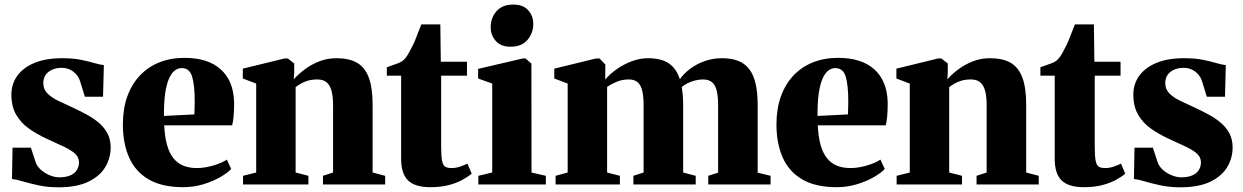

<svg xmlns="http://www.w3.org/2000/svg" viewBox="-20 -786 5294 818"><path d="M228.5 12Q183.5 12 145 3.8Q106.5 -4.5 77 -13.2Q47.5 -22 31 -23.5L33.5 -157H111.5L133 -92Q140.5 -73.5 157.8 -59.5Q175 -45.5 195.2 -38Q215.5 -30.5 231.5 -30.5Q261 -30.5 279.8 -38.8Q298.5 -47 307.5 -61.8Q316.5 -76.5 316.5 -94Q316.5 -116.5 299 -132Q281.5 -147.5 249.8 -162.2Q218 -177 174.5 -197Q137 -214.5 103.5 -238Q70 -261.5 49.2 -296.8Q28.5 -332 28.5 -383Q28.5 -427.5 53.2 -462.5Q78 -497.5 126.2 -517.8Q174.5 -538 245 -538Q292 -538 325 -531.2Q358 -524.5 381.5 -517.5Q405 -510.5 422.5 -508.5L419 -374H341.5L322.5 -435.5Q317 -455.5 304.8 -469.2Q292.5 -483 276.8 -490Q261 -497 243 -497Q220 -497 202 -489Q184 -481 174.2 -466.5Q164.5 -452 164.5 -432.5Q164.5 -405.5 182.2 -387.8Q200 -370 229 -356.2Q258 -342.5 290.5 -327.5Q320.5 -313.5 349.2 -298Q378 -282.5 401 -263Q424 -243.5 437.8 -217.8Q451.5 -192 451.5 -158Q451.5 -113 428.5 -74.2Q405.5 -35.5 356.2 -11.8Q307 12 228.5 12Z M760.5 11.5Q670 11.5 613.2 -21.8Q556.5 -55 530 -115.2Q503.5 -175.5 503.5 -256Q503.5 -322.5 522.2 -374.8Q541 -427 575.8 -464Q610.5 -501 658.8 -520.2Q707 -539.5 766 -539.5Q866.5 -539.5 921 -490Q975.5 -440.5 977.5 -348.5Q977.5 -314.5 975.2 -290.2Q973 -266 969 -252H679.5Q682 -202.5 691.8 -168Q701.5 -133.5 719 -111.8Q736.5 -90 761.5 -80Q786.5 -70 819 -70Q850.5 -70 887.5 -80.5Q924.5 -91 946.5 -106L965 -66Q951 -50.5 919.8 -32.2Q888.5 -14 847 -1.2Q805.5 11.5 760.5 11.5ZM678.5 -292 808 -298.5Q808.5 -313.5 809 -326.8Q809.5 -340 809.5 -355Q809.5 -423.5 798.5 -459.8Q787.5 -496 754 -496Q739 -496 725.2 -486Q711.5 -476 700.8 -452.8Q690 -429.5 684 -390.2Q678 -351 678.5 -292Z M1071.5 -51V-430L1014.5 -451.5V-493.5L1192.5 -537H1206L1233.5 -515.5V-478.5L1231.5 -448Q1251.5 -470.5 1279 -491Q1306.5 -511.5 1340.5 -524.8Q1374.5 -538 1414 -538Q1467 -538 1500.8 -518.8Q1534.5 -499.5 1551 -456Q1567.5 -412.5 1567.5 -339V-51L1621 -37V0H1356V-37L1399 -51V-337.5Q1399 -376 1392.2 -400Q1385.5 -424 1371 -435.8Q1356.5 -447.5 1332 -447.5Q1309.5 -447.5 1292.2 -442.5Q1275 -437.5 1262.2 -430Q1249.5 -422.5 1239.5 -415V-51L1294 -37V0H1015.5V-37Z M1814 11.5Q1748 11.5 1718.5 -17.2Q1689 -46 1689 -109.5V-463.5H1628V-499.5Q1639.5 -504 1652 -508Q1664.5 -512 1675.8 -516.5Q1687 -521 1695 -526.5Q1703.5 -533 1710.8 -543Q1718 -553 1724.2 -565.2Q1730.5 -577.5 1736.5 -588.5Q1742.5 -599.5 1749 -615.8Q1755.5 -632 1762.2 -649.8Q1769 -667.5 1775 -682H1856L1858 -523H1969.5V-463.5H1859.5V-162.5Q1859.5 -120.5 1863.5 -100.8Q1867.5 -81 1877.2 -75.5Q1887 -70 1904.5 -70Q1922 -70 1939.8 -76Q1957.5 -82 1971.5 -89L1989.5 -46Q1973 -32 1948.2 -18.8Q1923.5 -5.5 1890 3Q1856.5 11.5 1814 11.5Z M2018 0V-37L2077 -51V-430L2017 -451.5V-492.5L2207.5 -537H2219L2244 -515L2244.5 -51L2305.5 -37V0ZM2154.5 -587Q2113 -587 2091.8 -612Q2070.5 -637 2070.5 -669.5Q2070.5 -710 2095.2 -738.2Q2120 -766.5 2166.5 -766.5H2167.5Q2209 -766.5 2230.5 -742.2Q2252 -718 2252 -684.5Q2252 -645 2227.2 -616Q2202.5 -587 2155.5 -587Z M2347 0V-37L2398.5 -51V-430L2341.5 -451.5V-493.5L2519.5 -537H2534L2559 -511L2558.5 -447Q2577.5 -470 2606.8 -490.8Q2636 -511.5 2670.8 -524.8Q2705.5 -538 2740.5 -538Q2797.5 -538 2829.8 -515.8Q2862 -493.5 2876.5 -448.5Q2894.5 -474 2922 -494.2Q2949.5 -514.5 2983.8 -526.2Q3018 -538 3056 -538Q3095.5 -538 3124.2 -527Q3153 -516 3171.5 -492.2Q3190 -468.5 3199 -430.5Q3208 -392.5 3208 -338V-50.5L3263 -37V0H2997.5V-37L3039.5 -50.5V-336Q3039.5 -375 3033.5 -399.5Q3027.5 -424 3013.5 -435.8Q2999.5 -447.5 2975.5 -447.5Q2957 -447.5 2939.8 -442.8Q2922.5 -438 2908.2 -430.8Q2894 -423.5 2884.5 -415.5Q2886 -407 2887.2 -395.5Q2888.5 -384 2889.5 -372Q2890.5 -360 2890.5 -348V-51L2944 -37V0H2678.5V-37L2722 -51V-337.5Q2722 -376 2716 -400Q2710 -424 2696.5 -435.8Q2683 -447.5 2658.5 -447.5Q2630 -447.5 2605.8 -437Q2581.5 -426.5 2566.5 -415.5V-51L2621 -37V0Z M3545 11.5Q3454.5 11.5 3397.8 -21.8Q3341 -55 3314.5 -115.2Q3288 -175.5 3288 -256Q3288 -322.5 3306.8 -374.8Q3325.5 -427 3360.2 -464Q3395 -501 3443.2 -520.2Q3491.5 -539.5 3550.5 -539.5Q3651 -539.5 3705.5 -490Q3760 -440.5 3762 -348.5Q3762 -314.5 3759.8 -290.2Q3757.5 -266 3753.5 -252H3464Q3466.5 -202.5 3476.2 -168Q3486 -133.5 3503.5 -111.8Q3521 -90 3546 -80Q3571 -70 3603.5 -70Q3635 -70 3672 -80.5Q3709 -91 3731 -106L3749.5 -66Q3735.5 -50.5 3704.2 -32.2Q3673 -14 3631.5 -1.2Q3590 11.5 3545 11.5ZM3463 -292 3592.5 -298.5Q3593 -313.5 3593.5 -326.8Q3594 -340 3594 -355Q3594 -423.5 3583 -459.8Q3572 -496 3538.5 -496Q3523.5 -496 3509.8 -486Q3496 -476 3485.2 -452.8Q3474.5 -429.5 3468.5 -390.2Q3462.5 -351 3463 -292Z M3856 -51V-430L3799 -451.5V-493.5L3977 -537H3990.5L4018 -515.5V-478.5L4016 -448Q4036 -470.5 4063.5 -491Q4091 -511.5 4125 -524.8Q4159 -538 4198.5 -538Q4251.5 -538 4285.2 -518.8Q4319 -499.5 4335.5 -456Q4352 -412.5 4352 -339V-51L4405.5 -37V0H4140.5V-37L4183.5 -51V-337.5Q4183.5 -376 4176.8 -400Q4170 -424 4155.5 -435.8Q4141 -447.5 4116.5 -447.5Q4094 -447.5 4076.8 -442.5Q4059.5 -437.5 4046.8 -430Q4034 -422.5 4024 -415V-51L4078.5 -37V0H3800V-37Z M4598.5 11.5Q4532.5 11.5 4503 -17.2Q4473.5 -46 4473.5 -109.5V-463.5H4412.5V-499.5Q4424 -504 4436.5 -508Q4449 -512 4460.2 -516.5Q4471.5 -521 4479.5 -526.5Q4488 -533 4495.2 -543Q4502.5 -553 4508.8 -565.2Q4515 -577.5 4521 -588.5Q4527 -599.5 4533.5 -615.8Q4540 -632 4546.8 -649.8Q4553.5 -667.5 4559.5 -682H4640.5L4642.5 -523H4754V-463.5H4644V-162.5Q4644 -120.5 4648 -100.8Q4652 -81 4661.8 -75.5Q4671.5 -70 4689 -70Q4706.5 -70 4724.2 -76Q4742 -82 4756 -89L4774 -46Q4757.5 -32 4732.8 -18.8Q4708 -5.5 4674.5 3Q4641 11.5 4598.5 11.5Z M5008.5 12Q4963.5 12 4925 3.8Q4886.5 -4.5 4857 -13.2Q4827.5 -22 4811 -23.5L4813.5 -157H4891.5L4913 -92Q4920.5 -73.5 4937.8 -59.5Q4955 -45.5 4975.2 -38Q4995.5 -30.5 5011.5 -30.5Q5041 -30.5 5059.8 -38.8Q5078.5 -47 5087.5 -61.8Q5096.5 -76.5 5096.5 -94Q5096.5 -116.5 5079 -132Q5061.5 -147.5 5029.8 -162.2Q4998 -177 4954.5 -197Q4917 -214.5 4883.5 -238Q4850 -261.5 4829.2 -296.8Q4808.5 -332 4808.5 -383Q4808.5 -427.5 4833.2 -462.5Q4858 -497.5 4906.2 -517.8Q4954.5 -538 5025 -538Q5072 -538 5105 -531.2Q5138 -524.5 5161.5 -517.5Q5185 -510.5 5202.5 -508.5L5199 -374H5121.5L5102.5 -435.5Q5097 -455.5 5084.8 -469.2Q5072.5 -483 5056.8 -490Q5041 -497 5023 -497Q5000 -497 4982 -489Q4964 -481 4954.2 -466.5Q4944.5 -452 4944.5 -432.5Q4944.5 -405.5 4962.2 -387.8Q4980 -370 5009 -356.2Q5038 -342.5 5070.5 -327.5Q5100.5 -313.5 5129.2 -298Q5158 -282.5 5181 -263Q5204 -243.5 5217.8 -217.8Q5231.5 -192 5231.5 -158Q5231.5 -113 5208.5 -74.2Q5185.5 -35.5 5136.2 -11.8Q5087 12 5008.5 12Z"/></svg>

Font: Merriweather 96pt Black
Style: Regular
Weight: 900
Version: Version 2.100